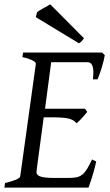

<svg xmlns="http://www.w3.org/2000/svg" viewBox="-20 -854 501 874"><path d="M143 -565V-562L72 -51C71 -41 39 -29 3 -21L0 0H383C400 -47 412 -90 418 -119L399 -128C365 -57 351 -44 292 -44H226C160 -44 146 -55 146 -71C146 -76 146 -74 179 -320H213C298 -320 311 -311 329 -293C345 -306 373 -339 377 -345L367 -359H185L213 -571H377C394 -571 405 -560 405 -524C405 -516 404 -505 403 -493H424C436 -519 453 -576 457 -603L445 -615H85L82 -594C110 -589 143 -575 143 -565ZM362 -680 209 -834C205 -832 200 -830 195 -826L178 -817C165 -810 157 -804 149 -799L143 -776L339 -657C350 -663 353 -667 362 -680Z"/></svg>

Font: Temporarium
Style: Italic
Weight: 400
Italic angle: -7°
Version: Version 1.1